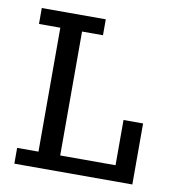

<svg xmlns="http://www.w3.org/2000/svg" viewBox="-68 -624 617 684"><g transform="rotate(10 240.0 -281.5)"><path d="M28.8 -57.1H106V-505.4H28.8V-563H260.3V-505.4H184.6V-57.1H384.8V-220.7H455.6V0H28.8Z"/></g></svg>

Font: Rokkitt
Style: Regular
Weight: 400
Version: Version 1.2; ttfautohint (v1.5) -l 7 -r 28 -G 50 -x 13 -D la